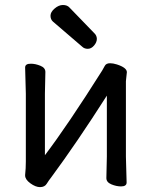

<svg xmlns="http://www.w3.org/2000/svg" viewBox="-20 -748 617 787"><path d="M144 19Q126 19 104.5 3.4Q83 -12.2 83 -28.8V-30.8Q85.9 -57.6 85.9 -85.9V-363.8L83 -471.2Q83 -487.3 106.9 -486.8Q125 -486.8 145.5 -478.5Q166 -470.2 166 -453.1L164.1 -363.8V-111.8Q256.8 -233.9 398.9 -459Q403.8 -466.8 409.4 -477.8Q415 -488.8 431.2 -488.8Q443.4 -488.8 459 -483.9Q500 -470.7 500 -452.1L496.1 -415V-106L499 0Q499 16.1 476.1 16.1Q457 16.1 436.5 7.6Q416 -1 416 -18.1L418 -106V-356Q294.9 -163.1 189.9 -21Q180.2 -8.8 171.6 5.1Q163.1 19 144 19ZM316.9 -556.6 196.8 -659.7Q187 -668.5 187 -683.6Q187 -698.7 203.9 -713.1Q220.7 -727.5 237.8 -727.5Q255.9 -727.5 265.1 -716.8L367.7 -610.8Q376.5 -602.1 377 -588.9Q377 -574.7 365.5 -561.3Q354 -547.9 339.8 -547.9Q325.7 -547.9 316.9 -556.6Z"/></svg>

Font: LXGW WenKai Screen R
Style: Regular
Weight: 400
Designer: Fontworks Inc.
Version: Version 1.235;May 31, 2022